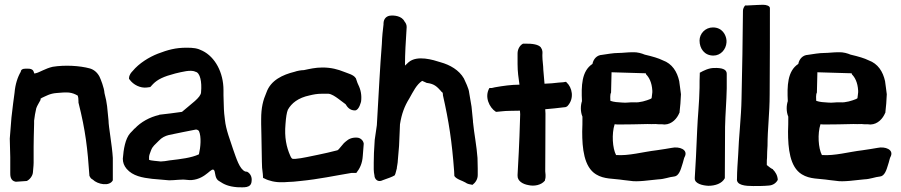

<svg xmlns="http://www.w3.org/2000/svg" viewBox="-20 -767 3777 805"><path d="M21 -185C22 -160 22 -134 23 -108V-43C23 -33 22 -9 46 -5H47L90 -8H92C105 -14 117 -30 118 -44C118 -49 121 -71 121 -85V-153C121 -178 122 -203 123 -248V-261C125 -279 128 -296 132 -313C136 -325 144 -336 150 -348V-353C150 -353 149 -354 152 -354L154 -356C172 -364 189 -375 217 -377C236 -379 253 -380 269 -379C284 -377 294 -373 306 -366C308 -361 309 -353 309 -342V-337C339 -218 347 -144 355 -29L356 -28C359 -22 361 -18 369 -14C389 6 439 16 453 -11V-105C450 -158 435 -236 435 -262L429 -322L425 -347C423 -357 421 -365 418 -377C417 -398 402 -436 397 -446C388 -463 374 -475 357 -480C313 -492 251 -495 201 -487C170 -480 145 -463 130 -460H129C124 -457 124 -458 121 -467C116 -482 94 -479 86 -479C76 -479 68 -476 67 -466C54 -444 44 -414 41 -378L35 -333L28 -274C26 -245 23 -215 21 -186Z M495 -101C495 -86 500 -72 511 -59C537 -29 576 -22 619 -17H620L689 -11C714 -11 741 -16 762 -13C769 -12 776 -12 782 -12H783C847 -17 868 -73 879 -51C883 -42 881 -16 900 -7C919 6 938 15 975 18H976C1000 18 1034 24 1035 -9C1037 -24 1030 -40 1016 -47H1015L1008 -48C984 -58 971 -103 957 -142C946 -177 927 -223 923 -265L920 -291C918 -311 918 -348 917 -368V-389C917 -463 882 -528 829 -554C808 -565 791 -567 762 -567C716 -567 684 -558 642 -542C606 -528 563 -502 536 -469C531 -464 521 -453 521 -439V-436L523 -434C539 -411 569 -397 595 -400L610 -402C614 -406 620 -413 622 -415C641 -434 665 -446 715 -459C745 -466 778 -475 798 -467L799 -466H800C819 -462 827 -424 823 -381V-380C822 -358 782 -332 743 -298C712 -293 680 -290 648 -286L647 -285C608 -276 571 -256 545 -228H544C538 -221 533 -216 527 -210V-209H526C505 -185 498 -141 495 -102ZM605 -97V-109C605 -114 608 -124 613 -136C620 -155 630 -160 646 -177C658 -190 672 -197 688 -201C727 -209 765 -217 802 -224C804 -224 809 -223 814 -218C825 -194 821 -149 814 -120C782 -105 737 -100 695 -95H694C677 -92 663 -90 654 -90C639 -92 613 -93 605 -97Z M1075 -247 1076 -201 1078 -89C1078 -72 1079 -56 1082 -37L1083 -21L1088 -19C1106 -9 1135 -2 1163 -3H1171L1186 -4C1201 -4 1220 -6 1238 -8C1319 -16 1381 -30 1454 -42H1474C1489 -61 1499 -82 1501 -113L1505 -164V-165C1503 -179 1490 -190 1476 -190C1457 -191 1442 -185 1430 -174L1422 -167L1400 -141C1399 -140 1398 -139 1395 -137C1365 -129 1341 -124 1313 -118C1286 -113 1247 -103 1219 -101H1208C1205 -101 1201 -104 1197 -114C1181 -150 1172 -191 1177 -247C1179 -275 1182 -295 1187 -307C1202 -334 1230 -357 1278 -367C1295 -371 1309 -374 1331 -374H1357C1370 -373 1386 -362 1397 -354C1406 -347 1419 -338 1429 -330C1436 -318 1447 -304 1468 -304C1486 -304 1494 -342 1494 -342C1497 -367 1493 -390 1482 -412C1477 -422 1475 -432 1472 -439L1471 -440C1462 -454 1439 -459 1422 -466C1397 -476 1369 -484 1332 -484C1302 -484 1278 -478 1254 -473C1243 -473 1226 -470 1215 -466C1166 -454 1115 -431 1097 -379C1083 -347 1075 -316 1075 -268Z M1547 -85C1547 -63 1546 -49 1550 -31C1550 -21 1558 -7 1573 -8C1577 -8 1581 -10 1586 -12C1608 -20 1624 -25 1635 -32C1639 -39 1641 -53 1644 -62V-65C1644 -68 1648 -84 1648 -95C1653 -146 1654 -162 1656 -221L1657 -246C1664 -290 1676 -322 1696 -354C1713 -384 1726 -412 1750 -428C1755 -425 1765 -422 1770 -419H1772C1801 -415 1812 -404 1830 -384V-383C1835 -380 1837 -379 1837 -370V-368C1862 -258 1875 -172 1884 -50L1885 -29C1894 -15 1920 -9 1931 -2C1940 5 1951 6 1961 8C1973 -1 1983 -15 1983 -33V-60L1982 -105C1979 -151 1967 -214 1964 -248V-249C1963 -253 1963 -257 1963 -260L1957 -320L1947 -379C1946 -395 1930 -427 1925 -438C1905 -473 1867 -495 1827 -506C1796 -516 1729 -537 1693 -506C1687 -500 1683 -497 1678 -492V-496C1678 -541 1681 -590 1685 -653V-654C1685 -664 1681 -671 1676 -677C1665 -700 1633 -704 1613 -701C1599 -698 1589 -688 1588 -670V-665C1585 -641 1582 -613 1581 -583C1573 -484 1568 -377 1562 -277L1560 -242C1557 -221 1554 -199 1551 -180V-179C1548 -139 1547 -108 1547 -85Z M2032 -398C2010 -361 2032 -316 2058 -299L2061 -298L2081 -300C2105 -303 2131 -302 2160 -303L2161 -288C2157 -146 2153 -94 2150 -34V-31C2149 -8 2172 5 2195 9C2220 15 2249 9 2264 -9L2265 -11V-13C2270 -28 2266 -41 2266 -49C2266 -115 2267 -173 2267 -291L2266 -309C2291 -311 2319 -314 2343 -317C2346 -317 2353 -317 2359 -322C2390 -355 2378 -401 2356 -421L2353 -424C2349 -423 2334 -421 2326 -421H2325C2303 -418 2285 -417 2263 -416C2262 -435 2259 -455 2258 -474C2258 -491 2254 -514 2254 -532V-537C2254 -543 2257 -555 2248 -567V-568C2238 -580 2215 -585 2176 -584H2173C2159 -577 2150 -560 2150 -543V-498C2150 -466 2154 -440 2158 -412C2124 -412 2089 -407 2055 -401L2042 -398ZM2358 -323 2361 -326 2359 -325C2358 -324 2359 -324 2358 -323Z M2420 -343C2414 -325 2413 -299 2422 -278C2422 -257 2422 -235 2421 -215C2421 -146 2428 -67 2479 -36C2513 -15 2550 -19 2595 -12L2621 -9C2653 -3 2705 -12 2740 -15C2767 -16 2785 -25 2807 -27C2826 -29 2834 -55 2840 -75C2845 -89 2848 -107 2851 -110C2866 -140 2828 -154 2796 -147C2781 -144 2759 -141 2733 -137C2674 -130 2617 -113 2563 -117C2548 -145 2544 -206 2557 -246C2560 -246 2565 -245 2570 -245C2598 -245 2667 -246 2695 -247C2706 -247 2715 -246 2729 -247C2734 -246 2744 -246 2749 -246C2753 -246 2759 -246 2766 -245H2767C2798 -246 2819 -271 2828 -293L2829 -294V-295C2832 -320 2834 -345 2835 -371V-372C2833 -391 2830 -408 2828 -425V-426C2819 -467 2798 -500 2759 -514C2741 -523 2717 -530 2683 -538C2671 -543 2653 -549 2632 -548C2612 -548 2590 -545 2575 -545C2550 -545 2526 -540 2504 -537C2483 -536 2468 -520 2464 -499C2418 -469 2417 -406 2420 -343ZM2539 -346C2539 -352 2537 -370 2542 -379L2544 -461V-464L2678 -460C2683 -460 2688 -460 2688 -459L2689 -455C2701 -443 2713 -422 2715 -387V-380C2714 -375 2714 -367 2712 -355C2712 -355 2709 -354 2707 -352C2690 -345 2662 -336 2640 -338C2620 -339 2607 -335 2589 -337C2571 -338 2554 -339 2540 -344C2540 -344 2539 -345 2539 -346Z M2893 -18C2893 3 2926 11 2950 12C2978 12 3007 3 3019 -20V-22C3019 -87 3020 -160 3020 -235C3021 -289 3026 -341 3027 -397V-458C3027 -477 3006 -483 2974 -482C2952 -482 2930 -471 2914 -462V-457C2913 -438 2913 -418 2913 -399C2912 -336 2905 -275 2903 -221C2900 -137 2896 -73 2893 -22ZM2913 -597C2913 -564 2933 -534 2971 -534C3002 -534 3024 -560 3026 -589V-598C3024 -621 3008 -652 2969 -652C2937 -652 2913 -626 2913 -597Z M3070 -18C3066 10 3106 13 3138 13C3159 13 3182 13 3203 11C3222 10 3235 -1 3241 -13C3240 -32 3231 -46 3221 -56V-57C3212 -61 3205 -67 3195 -75V-84C3195 -91 3195 -98 3196 -106V-107C3196 -124 3197 -139 3198 -156C3198 -229 3207 -290 3207 -372C3208 -507 3208 -641 3208 -733C3208 -742 3194 -747 3179 -747C3169 -747 3153 -746 3112 -744H3104C3099 -738 3095 -730 3095 -722C3094 -607 3092 -477 3089 -353C3088 -279 3077 -186 3075 -119C3073 -87 3070 -49 3070 -18Z M3283 -343C3277 -325 3276 -299 3285 -278C3285 -257 3285 -235 3284 -215C3284 -146 3291 -67 3342 -36C3376 -15 3413 -19 3458 -12L3484 -9C3516 -3 3568 -12 3603 -15C3630 -16 3648 -25 3670 -27C3689 -29 3697 -55 3703 -75C3708 -89 3711 -107 3714 -110C3729 -140 3691 -154 3659 -147C3644 -144 3622 -141 3596 -137C3537 -130 3480 -113 3426 -117C3411 -145 3407 -206 3420 -246C3423 -246 3428 -245 3433 -245C3461 -245 3530 -246 3558 -247C3569 -247 3578 -246 3592 -247C3597 -246 3607 -246 3612 -246C3616 -246 3622 -246 3629 -245H3630C3661 -246 3682 -271 3691 -293L3692 -294V-295C3695 -320 3697 -345 3698 -371V-372C3696 -391 3693 -408 3691 -425V-426C3682 -467 3661 -500 3622 -514C3604 -523 3580 -530 3546 -538C3534 -543 3516 -549 3495 -548C3475 -548 3453 -545 3438 -545C3413 -545 3389 -540 3367 -537C3346 -536 3331 -520 3327 -499C3281 -469 3280 -406 3283 -343ZM3402 -346C3402 -352 3400 -370 3405 -379L3407 -461V-464L3541 -460C3546 -460 3551 -460 3551 -459L3552 -455C3564 -443 3576 -422 3578 -387V-380C3577 -375 3577 -367 3575 -355C3575 -355 3572 -354 3570 -352C3553 -345 3525 -336 3503 -338C3483 -339 3470 -335 3452 -337C3434 -338 3417 -339 3403 -344C3403 -344 3402 -345 3402 -346Z"/></svg>

Font: Vapor
Style: Bd
Weight: 700
Foundry: Cannot Into Space Fonts
Version: Version 0.179